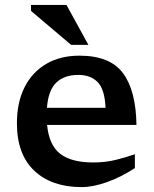

<svg xmlns="http://www.w3.org/2000/svg" viewBox="-20 -752 626 783"><path d="M304 -525Q428.5 -525 481.5 -453.8Q534.5 -382.5 536.5 -242.5H172Q180 -160 225.5 -124.8Q271 -89.5 360 -89.5Q410 -89.5 452 -100Q494 -110.5 530 -123V-66.5Q472.5 -29 415.5 -9Q358.5 11 313 11Q190.5 11 119.8 -55.8Q49 -122.5 49 -249.5Q49 -334 80 -395.8Q111 -457.5 168.2 -491.2Q225.5 -525 304 -525ZM299.5 -446.5Q242.5 -446.5 209.8 -415.5Q177 -384.5 171.5 -312.5H410.5Q407 -388 378.2 -417.2Q349.5 -446.5 299.5 -446.5ZM340.5 -569H270L106.5 -707.5V-732H251Z"/></svg>

Font: Newsreader 6pt Medium
Style: Regular
Weight: 500
Designer: Hugues Gentile
Foundry: Production Type
Version: Version 1.003; ttfautohint (v1.8.3)